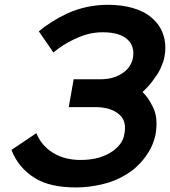

<svg xmlns="http://www.w3.org/2000/svg" viewBox="-20 -786 728 821"><path d="M266.5 -728Q349 -765.5 442.5 -765.5Q469.5 -765.5 496 -762.2Q522.5 -759 546.5 -752.2Q570.5 -745.5 591.2 -735Q612 -724.5 628 -710.5Q664 -680.5 678.2 -637.8Q692.5 -595 683.5 -545Q682 -534 677.8 -521.5Q673.5 -509 668 -496.8Q662.5 -484.5 655.8 -473.2Q649 -462 641.5 -453Q624 -424.5 589.5 -392.5Q602 -380.5 613 -364.8Q624 -349 633.5 -329Q657.5 -283 645 -210.5Q635 -160 600 -113Q564.5 -65.5 515.5 -37.5Q470.5 -10 415 2.5Q358.5 15.5 306 15.5Q193.5 15.5 130 -24Q58 -68.5 29 -145L135.5 -216.5Q157 -164 205 -133.5Q255 -102 325 -102Q410 -102 464.5 -141.5Q506 -173 511.5 -211.5Q523 -266.5 491.5 -295Q474 -311.5 447.2 -319.8Q420.5 -328 387.5 -328H274L295 -447H408.5Q466.5 -447 505 -474Q524 -486.5 535.5 -505.2Q547 -524 549 -543.5Q555.5 -587.5 526 -616.5Q492 -648 420 -648Q387 -648 358.5 -640.8Q330 -633.5 298 -618.5Q248.5 -595.5 208.5 -561.5L146 -652Q195 -693.5 266.5 -728Z"/></svg>

Font: Russisch Sans
Style: Bold Italic
Weight: 700
Italic angle: -10°
Designer: Michael Sharanda (font) & Cristiano Sobral (main changes)
Foundry: Michael Sharanda
Version: Version 2.00;September 8, 2020;FontCreator 13.0.0.2681 64-bi